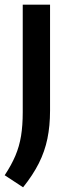

<svg xmlns="http://www.w3.org/2000/svg" viewBox="-42 -565 288 819"><path d="M56.5 234 -22 182.5Q6.5 139.5 23.5 99.5Q40.5 59.5 47.8 14.8Q55 -30 55 -86.5V-545H171.5V-93Q171.5 -28 160.2 26.5Q149 81 123.8 131.2Q98.5 181.5 56.5 234Z"/></svg>

Font: Encode Sans Condensed SemiBold
Style: Regular
Weight: 600
Width: 3
Designer: Multiple Designers
Foundry: Impallari Type
Version: Version 3.000; ttfautohint (v1.8.3) -l 8 -r 50 -G 200 -x 14 